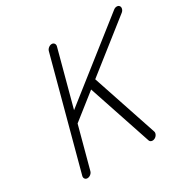

<svg xmlns="http://www.w3.org/2000/svg" viewBox="-169 -935 1098 1101"><g transform="rotate(-30 380.5 -384.5)"><path d="M329.6 -742.2 231.7 -376.5 719.5 -761.2Q729.5 -769 740.7 -769Q752 -769 757.6 -761.2Q763.2 -753.7 760.3 -742.3Q757.3 -731 747.6 -723.4L425.5 -469.2L568.6 -40.8Q571.8 -31.5 566.2 -20.5Q560.5 -9.5 549.6 -3.9Q538.6 1.7 528.4 -1Q518.3 -3.7 515.1 -12.9L375.7 -430.2L211.2 -300.3L137.9 -26.9Q135 -15.9 124.9 -7.9Q114.7 0 103.8 0Q92.8 0 87 -7.9Q81.3 -15.9 84.2 -26.9L275.9 -742.2Q278.8 -753.2 288.9 -761.2Q299.1 -769.3 310.1 -769.3Q321 -769.3 326.8 -761.2Q332.5 -753.2 329.6 -742.2Z"/></g></svg>

Font: Tecnico
Style: FinoInclinado
Weight: 400
Italic angle: -15°
Version: Version 1.3